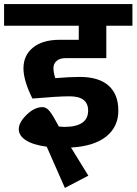

<svg xmlns="http://www.w3.org/2000/svg" viewBox="-40 -713 669 941"><path d="M280 -428Q253 -428 237.5 -414.5Q222 -401 222 -380Q222 -357 231 -330Q303 -336 351 -336Q444 -336 492 -293.5Q540 -251 540 -171Q540 -91 480 -43.5Q420 4 308 10L393 148L278 208L189 6Q122 -3 87 -25.5Q52 -48 52 -80Q52 -113 90.5 -150.5Q129 -188 168 -188Q188 -188 204.5 -166.5Q221 -145 243 -103Q246 -96 248 -93Q266 -91 274 -91Q392 -91 392 -171Q392 -241 301 -241Q244 -241 119 -230Q75 -318 75 -378Q75 -442 122 -480Q169 -518 253 -518H346V-587H-20V-693H609V-587H481V-428Z"/></svg>

Font: FiraGO
Style: Bold
Weight: 700
Designer: bBox Type
Foundry: bBox Type GmbH
Version: Version 1.001;PS 001.001;hotconv 1.0.88;makeotf.lib2.5.64775